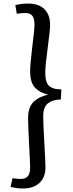

<svg xmlns="http://www.w3.org/2000/svg" viewBox="-20 -842 412 1089"><path d="M325.2 -277.8Q279.3 -276.9 252.2 -256.1Q225.1 -235.4 225.1 -182.1Q225.1 -143.1 231.4 -33.2Q237.8 76.7 237.8 107.9Q237.8 163.6 203.9 195.3Q169.9 227.1 110.8 227.1Q74.2 227.1 40 217.8L50.8 168.9Q81.1 172.9 100.1 172.9Q122.6 172.9 136.7 158.9Q150.9 145 150.9 106.9Q150.9 87.4 145 -24.7Q139.2 -136.7 139.2 -172.9Q139.2 -205.6 148.4 -229.7Q157.7 -253.9 175 -268.6Q192.4 -283.2 210.7 -291.5Q229 -299.8 252.9 -305.2Q228.5 -311.5 212.4 -319.6Q196.3 -327.6 181.2 -342Q166 -356.4 158.4 -380.6Q150.9 -404.8 150.9 -439Q150.9 -474.6 163.3 -577.9Q175.8 -681.2 175.8 -698.2Q175.8 -738.8 162.8 -753.4Q149.9 -768.1 123 -768.1Q103.5 -768.1 75.2 -764.2L66.9 -813Q99.6 -821.8 139.2 -821.8Q200.2 -821.8 232.2 -789.8Q264.2 -757.8 264.2 -701.2Q264.2 -671.9 250.5 -570.1Q236.8 -468.3 236.8 -431.2Q236.8 -399.9 243.2 -380.1Q249.5 -360.4 262.9 -351.1Q276.4 -341.8 290.8 -338.6Q305.2 -335.4 328.1 -335Z"/></svg>

Font: Literata Book
Style: Italic
Weight: 400
Italic angle: -3°
Designer: Latin by Veronika Burian and Jose Scaglione. Greek by Irene Vlachou. Cyrillic by Vera Evstafieva
Foundry: TypeTogether
Version: Version 1.003;PS 001.003;hotconv 1.0.88;makeotf.lib2.5.64775